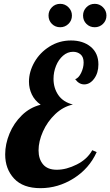

<svg xmlns="http://www.w3.org/2000/svg" viewBox="-20 -963 575 1001"><path d="M7 -158Q7 -212 29.5 -266.5Q52 -321 94 -362Q136 -403 192 -417Q161 -439 146 -470.5Q131 -502 131 -537Q131 -589 159.5 -639Q188 -689 238.5 -720.5Q289 -752 350 -752Q413 -752 453 -719Q493 -686 493 -627Q493 -583 471 -553Q449 -523 419 -523Q392 -523 372 -550Q390 -556 403 -583Q416 -610 416 -637Q416 -666 400 -679.5Q384 -693 361 -693Q332 -693 308.5 -672.5Q285 -652 272 -619.5Q259 -587 259 -552Q259 -504 284 -467.5Q309 -431 360 -418Q309 -407 268 -368Q227 -329 204 -277.5Q181 -226 181 -179Q181 -134 204.5 -106Q228 -78 276 -78Q326 -78 380.5 -105.5Q435 -133 461 -180L484 -170Q445 -84 364 -33Q283 18 191 18Q100 18 53.5 -32Q7 -82 7 -158ZM233 -882Q233 -907 250.5 -925Q268 -943 294 -943Q319 -943 337 -925Q355 -907 355 -882Q355 -856 337 -838.5Q319 -821 294 -821Q268 -821 250.5 -838.5Q233 -856 233 -882ZM413 -882Q413 -907 430.5 -925Q448 -943 474 -943Q499 -943 517 -925Q535 -907 535 -882Q535 -856 517 -838.5Q499 -821 474 -821Q448 -821 430.5 -838.5Q413 -856 413 -882Z"/></svg>

Font: Lobster
Style: Regular
Weight: 400
Designer: Impallari Type
Foundry: Impallari Type
Version: Version 2.100